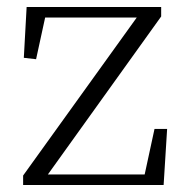

<svg xmlns="http://www.w3.org/2000/svg" viewBox="-20 -528 531 548"><path d="M46 0V-27L384 -497V-470L376 -478H239H86L113 -497L83 -359L48 -363L56 -508H440V-481L103 -11L109 -51L110 -30H254H414L389 -12L421 -160H457L447 0Z"/></svg>

Font: Early Summer Mincho VF
Style: Regular
Weight: 250
Designer: GuiWonder
Version: Version 1.002